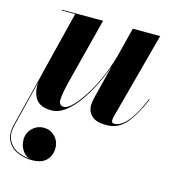

<svg xmlns="http://www.w3.org/2000/svg" viewBox="-140 -551 826 903"><g transform="rotate(15 272.5 -100.0)"><path d="M113 98Q145 98 167.2 120.8Q189.5 143.5 189.5 177.5Q189.5 212.5 167 236.2Q144.5 260 95.5 260Q56.5 260 24 245Q-8.5 230 -24 199.2Q-39.5 168.5 -28 121L35.5 -131Q36.5 -136 37.5 -141L116 -456.5H50.5V-460H251L169.5 -142.5Q154.5 -83.5 153 -52.2Q151.5 -21 177.5 -21Q193.5 -21 217.5 -44.5Q241.5 -68 268 -109Q294.5 -150 318.8 -203.5Q343 -257 359.5 -317.5L395.5 -460H529L415.5 -35.5Q413.5 -27.5 413.5 -19Q413.5 -5.5 426 -5.5Q443 -5.5 462.5 -17.8Q482 -30 505.2 -63.2Q528.5 -96.5 555 -159.5L558.5 -158.5Q523 -75.5 486 -32.8Q449 10 391.5 10Q343 10 321 -10.2Q299 -30.5 299 -61.5Q299 -69 300.5 -79Q302 -89 304 -97.5L345.5 -262.5Q328.5 -214.5 304.5 -166.2Q280.5 -118 251.8 -78.2Q223 -38.5 190.8 -14.2Q158.5 10 124.5 10Q70.5 10 49 -20.5Q27.5 -51 31 -100L-24 121Q-35 164.5 -22 193.5Q-9 222.5 19.2 237.8Q47.5 253 82.5 255.5Q63 249 48.5 227.2Q34 205.5 34 176Q34 143.5 57.2 120.8Q80.5 98 113 98Z"/></g></svg>

Font: Bodoni* 48pt
Style: Bold Italic
Weight: 700
Italic angle: -13°
Version: Version 2.3